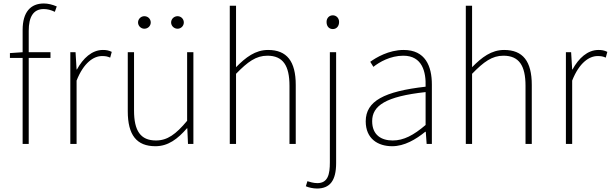

<svg xmlns="http://www.w3.org/2000/svg" viewBox="-20 -827 3509 1103"><path d="M110 0H145V-650C145 -729 171 -775 231 -775C251 -775 273 -770 295 -759L306 -790C281 -801 255 -807 232 -807C156 -807 110 -758 110 -655ZM37 -494H270V-527H110L37 -522Z M384 0H420V-364C461 -468 519 -505 566 -505C587 -505 596 -503 613 -496L622 -529C604 -538 589 -540 571 -540C508 -540 457 -492 422 -428H420L414 -527H384Z M873 13C946 13 1001 -29 1054 -90H1056L1060 0H1091V-527H1055V-133C990 -55 941 -20 876 -20C787 -20 750 -76 750 -192V-527H714V-188C714 -51 765 13 873 13ZM809 -662C830 -662 846 -678 846 -698C846 -718 830 -734 809 -734C790 -734 773 -718 773 -698C773 -678 790 -662 809 -662ZM1000 -662C1020 -662 1036 -678 1036 -698C1036 -718 1020 -734 1000 -734C980 -734 963 -718 963 -698C963 -678 980 -662 1000 -662Z M1300 0H1336V-403C1403 -472 1451 -507 1516 -507C1606 -507 1643 -450 1643 -334V0H1679V-339C1679 -475 1628 -540 1520 -540C1447 -540 1392 -498 1336 -441V-560V-794H1300Z M1801 256C1875 256 1911 211 1911 110V-527H1875V106C1875 174 1864 225 1803 225C1781 225 1759 218 1746 214L1737 243C1752 250 1779 256 1801 256ZM1892 -660C1912 -660 1928 -675 1928 -701C1928 -723 1912 -739 1892 -739C1871 -739 1856 -723 1856 -701C1856 -675 1871 -660 1892 -660Z M2233 13C2303 13 2369 -26 2423 -70H2426L2431 0H2461V-341C2461 -448 2423 -540 2299 -540C2213 -540 2140 -496 2107 -472L2125 -443C2159 -470 2222 -507 2297 -507C2406 -507 2428 -414 2425 -329C2188 -302 2081 -247 2081 -130C2081 -30 2151 13 2233 13ZM2236 -20C2172 -20 2118 -50 2118 -131C2118 -220 2196 -273 2425 -298V-109C2356 -50 2299 -20 2236 -20Z M2656 0H2692V-403C2759 -472 2807 -507 2872 -507C2962 -507 2999 -450 2999 -334V0H3035V-339C3035 -475 2984 -540 2876 -540C2803 -540 2748 -498 2692 -441V-560V-794H2656Z M3231 0H3267V-364C3308 -468 3366 -505 3413 -505C3434 -505 3443 -503 3460 -496L3469 -529C3451 -538 3436 -540 3418 -540C3355 -540 3304 -492 3269 -428H3267L3261 -527H3231Z"/></svg>

Font: Source Han Sans JP VF
Style: Regular
Weight: 250
Designer: Ryoko NISHIZUKA 西塚涼子 (kana, bopomofo & ideographs); Paul D. Hunt (Latin, Greek & Cyrillic); Sandoll Communications 산돌커뮤니
Foundry: Adobe
Version: Version 2.004;hotconv 1.0.118;makeotfexe 2.5.65603